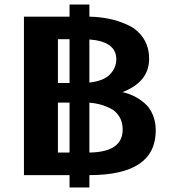

<svg xmlns="http://www.w3.org/2000/svg" viewBox="-20 -768 768 842"><path d="M85 0V-695H285V-748H372V-695Q417 -694 459 -685.5Q501 -677 542.5 -657.5Q584 -638 609 -600Q634 -562 634 -510Q634 -409 517 -364Q544 -358 567.5 -346.5Q591 -335 613.5 -316Q636 -297 649.5 -266Q663 -235 663 -196Q663 0 372 0V54H285V0ZM234 -99H285V-318H234V-292ZM234 -404H285V-596H234V-548ZM372 -99Q518 -101 518 -200Q518 -233 503 -257Q488 -281 463.5 -293Q439 -305 417 -310.5Q395 -316 372 -318ZM372 -406Q435 -413 462.5 -442Q490 -471 490 -508Q490 -586 372 -595Z"/></svg>

Font: Coval
Style: Heavy
Weight: 900
Foundry: Context Ltd
Version: Version 001.000